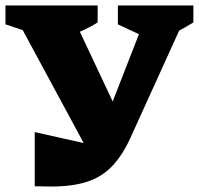

<svg xmlns="http://www.w3.org/2000/svg" viewBox="-34 -677 727 702"><path d="M93 4V-194L272 -154L49 -567L-14 -588V-657H323V-595Q293 -576 258 -561L378 -306L474 -552L397 -588V-657H673V-595Q646 -578 621 -565L442 -171Q413 -108 375.5 -69Q338 -30 284.5 -12.5Q231 5 152 5Q138 5 123 4.5Q108 4 93 4Z"/></svg>

Font: Piazzolla SC ExtraBold
Style: Regular
Weight: 800
Designer: Juan Pablo del Peral
Foundry: Huerta Tipografica
Version: Version 1.330